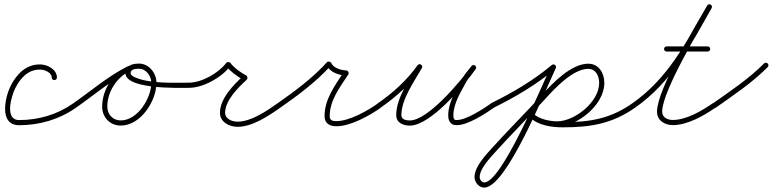

<svg xmlns="http://www.w3.org/2000/svg" viewBox="-20 -568 3598 894"><path d="M245 -207C245 -207 245 -207 245 -207C245 -245 201 -267.2 168.3 -268C101.8 -269.5 57.2 -223.2 29.3 -167.4C3.3 -115.3 -26.1 15 69 15C164.8 15 256.4 -11.9 334.9 -67.2C340.3 -71 341.6 -78.5 337.8 -83.9C334 -89.3 326.5 -90.6 321.1 -86.8C321.1 -86.8 321.1 -86.8 321.1 -86.8C246.6 -34.3 159.8 -9 69 -9C-0.9 -9 33.7 -122.6 50.7 -156.6C74.3 -203.9 111 -245.3 167.7 -244C186.6 -243.6 221 -231 221 -207C221 -200.4 226.4 -195 233 -195C239.6 -195 245 -200.4 245 -207Z M318.2 -70.1C322 -64.7 329.4 -63.4 334.9 -67.2C416.6 -124.2 498.3 -195 587.6 -238.7C593.6 -241.6 596.1 -248.8 593.2 -254.7C590.2 -260.7 583.1 -263.2 577.1 -260.3C577.1 -260.3 577.1 -260.3 577.1 -260.3C486.5 -216 404 -144.7 321.1 -86.8C315.7 -83 314.4 -75.6 318.2 -70.1ZM593.3 -254.5C590.5 -260.5 583.3 -263.1 577.3 -260.4C505.5 -227.1 455.7 -150.4 455.7 -71.2C455.7 -21.8 492.3 16.7 542.2 16.7C635.2 16.7 708.6 -98.2 708.6 -182.5C708.6 -227.5 673.9 -272 627 -272C603.8 -272 575.4 -266.9 566.7 -242C566.7 -242 566.7 -242 566.7 -242C566.7 -242 566.7 -242 566.7 -242C533.5 -149.1 819.8 -159 859 -159C865.6 -159 871 -164.4 871 -171C871 -177.6 865.6 -183 859 -183C784 -183.1 681.7 -177.7 611.1 -206.8C599.7 -211.5 584 -219.2 589.3 -234C589.3 -234 589.3 -234 589.3 -234C589.3 -234 589.3 -234 589.3 -234C593.9 -247.1 615.6 -248 627 -248C660.5 -248 684.6 -214.2 684.6 -182.5C684.6 -111.7 621.5 -7.3 542.2 -7.3C505.5 -7.3 479.7 -34.9 479.7 -71.2C479.7 -141.1 524 -209.2 587.4 -238.6C593.4 -241.4 596 -248.5 593.3 -254.5Z M847 -171C847 -164.4 852.4 -159 859 -159C926.6 -159 1012.6 -207.1 1052.6 -260.8C1054.6 -263.4 1048.8 -264.8 1043 -264.8C1037.2 -264.8 1031.4 -263.5 1033.3 -260.9C1052 -235.5 1087.4 -209.6 1115.6 -195.3C1118.6 -193.7 1119.2 -199.8 1118.4 -205.6C1117.6 -211.5 1115.4 -217.2 1112.9 -214.8C1067.6 -173.2 1004.2 -109 1004.2 -43.2C1004.2 0.7 1047.3 22.5 1086.2 22.5C1155.4 22.5 1231.5 -28.8 1285.9 -67.2C1291.3 -71 1292.6 -78.5 1288.8 -83.9C1285 -89.3 1277.5 -90.6 1272.1 -86.8C1222.4 -51.7 1149.6 -1.5 1086.2 -1.5C1061.2 -1.5 1028.2 -13.4 1028.2 -43.2C1028.2 -100.7 1089.8 -160.9 1129.1 -197.2C1131.7 -199.5 1132.5 -203.6 1132 -207.5C1131.4 -211.4 1129.5 -215.1 1126.4 -216.7C1101.7 -229.3 1069.1 -252.7 1052.7 -275.1C1050.8 -277.7 1046.9 -279 1043 -279C1039.2 -279.1 1035.3 -277.8 1033.4 -275.2C997.9 -227.5 919 -183 859 -183C852.4 -183 847 -177.6 847 -171Z M1285.8 -67.1C1285.8 -67.1 1285.8 -67.1 1285.8 -67.1C1366.6 -123.2 1454.2 -188.7 1519.9 -262C1522.3 -264.6 1516.6 -266.9 1510.7 -267.7C1504.8 -268.5 1498.7 -267.9 1500.2 -264.7C1516.6 -231.4 1556.5 -217.9 1591.4 -216C1595.4 -215.8 1594.1 -222.1 1591.3 -227.7C1588.6 -233.2 1584.2 -238 1582 -234.6C1540.1 -171.1 1491.2 -106.9 1491.2 -27.1C1491.2 7.4 1515.8 19.9 1547.1 19.9C1612.1 19.9 1702.5 -30.3 1754 -67.2C1759.4 -71.1 1760.6 -78.6 1756.8 -84C1752.9 -89.4 1745.4 -90.6 1740 -86.8C1740 -86.8 1740 -86.8 1740 -86.8C1692.9 -53 1606.6 -4.1 1547.1 -4.1C1529.2 -4.1 1515.2 -6.8 1515.2 -27.1C1515.2 -101.3 1563 -162.3 1602 -221.4C1604.2 -224.7 1603.9 -229.3 1602 -233C1600.1 -236.8 1596.7 -239.8 1592.6 -240C1567 -241.4 1534 -250.3 1521.8 -275.3C1520.2 -278.5 1516.5 -280.4 1512.5 -281C1508.6 -281.5 1504.4 -280.6 1502.1 -278C1437.6 -206.2 1351.3 -141.9 1272.2 -86.9C1266.7 -83.1 1265.4 -75.6 1269.1 -70.2C1272.9 -64.7 1280.4 -63.4 1285.8 -67.1Z M1752.8 -67.1C1752.8 -67.1 1752.8 -67.1 1752.8 -67.1C1824.9 -116.7 1892.9 -178.5 1943.8 -250C1948.2 -256.2 1945 -262.8 1939.8 -266.1C1934.6 -269.4 1927.3 -269.5 1923.6 -262.9C1884.7 -194.7 1824.9 -111.7 1824.9 -31.7C1824.9 4 1857.6 16.9 1888.2 16.9C1985.5 16.9 2141.7 -171.4 2194.8 -246C2199.3 -252.4 2196.9 -259 2192.2 -262.6C2187.5 -266.1 2180.5 -266.6 2175.6 -260.5C2160.9 -241.9 2144.3 -223.5 2132.6 -203C2132.6 -203 2132.5 -202.9 2132.5 -202.8C2132.5 -202.7 2132.4 -202.7 2132.4 -202.7C2104.1 -149.7 2067 -92 2067 -30.3C2067 -21.5 2068.3 -12.5 2072.3 -4.5C2072.3 -4.5 2072.4 -4.4 2072.4 -4.4C2072.5 -4.3 2072.5 -4.2 2072.5 -4.2C2080.9 11 2090.8 14.7 2108.4 14.7C2158.5 14.7 2241.3 -39.5 2280.9 -67.2C2286.3 -71 2287.6 -78.5 2283.8 -83.9C2280 -89.3 2272.5 -90.6 2267.1 -86.8C2267.1 -86.8 2267.1 -86.8 2267.1 -86.8C2232.4 -62.6 2152.1 -9.3 2108.4 -9.3C2098.3 -9.3 2097.3 -8.9 2093.5 -15.8C2093.5 -15.8 2093.5 -15.7 2093.6 -15.6C2093.6 -15.5 2093.7 -15.5 2093.7 -15.5C2091.4 -19.9 2091 -25.4 2091 -30.3C2091 -87.3 2127.4 -142.3 2153.6 -191.3C2153.6 -191.3 2153.5 -191.3 2153.5 -191.2C2153.5 -191.1 2153.4 -191 2153.4 -191C2164.5 -210.5 2180.4 -228 2194.4 -245.5C2199.2 -251.6 2196.7 -258.4 2191.8 -262.1C2186.9 -265.7 2179.7 -266.3 2175.2 -260C2128.2 -193.7 1973.7 -7.1 1888.2 -7.1C1871.8 -7.1 1848.9 -10.9 1848.9 -31.7C1848.9 -106.4 1908 -187.1 1944.4 -251.1C1948.2 -257.7 1945.3 -264 1940.4 -267.1C1935.6 -270.2 1928.6 -270.1 1924.2 -264C1874.9 -194.7 1809 -134.9 1739.2 -86.9C1733.7 -83.1 1732.4 -75.7 1736.1 -70.2C1739.9 -64.7 1747.3 -63.4 1752.8 -67.1Z M2262.2 -71.7C2265.2 -65.7 2272.4 -63.3 2278.3 -66.2C2381.1 -117.2 2476.5 -173.1 2564.7 -246.8C2569.8 -251 2570.5 -258.6 2566.2 -263.7C2562 -268.8 2554.4 -269.5 2549.3 -265.2C2462.5 -192.7 2368.7 -137.8 2267.7 -87.8C2261.7 -84.8 2259.3 -77.6 2262.2 -71.7ZM2562.1 -266.9C2556.1 -269.7 2548.9 -267.1 2546.1 -261.1C2497.9 -157.7 2315.1 281.5 2234.8 281.5C2222.7 281.5 2213.5 267.2 2213.5 256.3C2213.5 216.4 2265.2 163.5 2289.9 136C2365.8 51.8 2446.7 -27.9 2522.9 -111.9C2565.7 -159.1 2648.8 -247.4 2718.9 -247.4C2755 -247.4 2769.9 -213.3 2769.9 -181.7C2769.9 -93.6 2656.3 -3 2573.5 -3C2541.5 -3 2486.7 -13.8 2463.9 -39.1C2459.5 -44 2451.9 -44.3 2446.9 -39.9C2442 -35.5 2441.7 -27.9 2446.1 -22.9C2473.8 7.7 2534.3 21 2573.5 21C2669.5 21 2793.9 -80.2 2793.9 -181.7C2793.9 -226.9 2768.9 -271.4 2718.9 -271.4C2640.1 -271.4 2553.7 -181.6 2505.1 -128.1C2428.9 -44 2348 35.7 2272.1 120C2242.1 153.3 2189.5 208.2 2189.5 256.3C2189.5 280.4 2209.4 305.5 2234.8 305.5C2337.5 305.5 2515 -137.6 2567.9 -250.9C2570.7 -256.9 2568.1 -264.1 2562.1 -266.9ZM2446.6 -39.6C2441.9 -35 2441.8 -27.4 2446.4 -22.6C2484.4 16.3 2549.4 24.9 2601.2 24.9C2730.3 24.9 2830.7 8.2 2937.9 -67.2C2943.3 -71 2944.6 -78.5 2940.8 -83.9C2937 -89.3 2929.5 -90.6 2924.1 -86.8C2821 -14.3 2725.4 0.9 2601.2 0.9C2556.6 0.9 2496.5 -5.6 2463.6 -39.4C2459 -44.1 2451.4 -44.2 2446.6 -39.6Z M2937.9 -67.2C2937.9 -67.2 2937.9 -67.2 2937.9 -67.2C3107.5 -185.6 3193.8 -353.9 3293.4 -530.1C3297.4 -537.1 3294.1 -543.5 3288.9 -546.4C3283.7 -549.4 3276.5 -548.9 3272.6 -541.9C3220.3 -449.6 3039.2 -152.6 3039.2 -48.3C3039.2 -6.5 3075.1 14.6 3113.3 14.6C3180.9 14.6 3258.3 -29.6 3311.9 -67.2C3317.3 -71 3318.6 -78.5 3314.8 -83.9C3311 -89.3 3303.5 -90.6 3298.1 -86.8C3298.1 -86.8 3298.1 -86.8 3298.1 -86.8C3248.9 -52.4 3175.5 -9.4 3113.3 -9.4C3088.7 -9.4 3063.2 -20.3 3063.2 -48.3C3063.2 -144.7 3244.7 -444 3293.4 -530.1C3297.4 -537.1 3294.1 -543.5 3288.9 -546.4C3283.7 -549.4 3276.5 -548.9 3272.6 -541.9C3174.8 -369.2 3090.5 -202.9 2924.1 -86.8C2918.7 -83 2917.4 -75.6 2921.2 -70.1C2925 -64.7 2932.4 -63.4 2937.9 -67.2ZM3084 -328C3084 -328 3084 -328 3084 -328C3147.7 -328 3211.3 -328 3275 -328C3281.6 -328 3287 -333.4 3287 -340C3287 -346.6 3281.6 -352 3275 -352C3275 -352 3275 -352 3275 -352C3211.3 -352 3147.7 -352 3084 -352C3077.4 -352 3072 -346.6 3072 -340C3072 -333.4 3077.4 -328 3084 -328Z M3295.2 -68.7C3299.1 -63.3 3306.5 -62 3312 -65.9C3394.7 -124.7 3483.2 -183.1 3554.6 -255.6C3559.2 -260.3 3559.1 -267.9 3554.4 -272.6C3549.7 -277.2 3542.1 -277.1 3537.4 -272.4C3537.4 -272.4 3537.4 -272.4 3537.4 -272.4C3467.1 -200.9 3379.6 -143.4 3298 -85.4C3292.6 -81.6 3291.4 -74.1 3295.2 -68.7Z"/></svg>

Font: FRB American Cursive Guidelines Light
Style: Italic
Weight: 300
Italic angle: -25°
Version: Version 2.0;Modular Font Editor K font №1